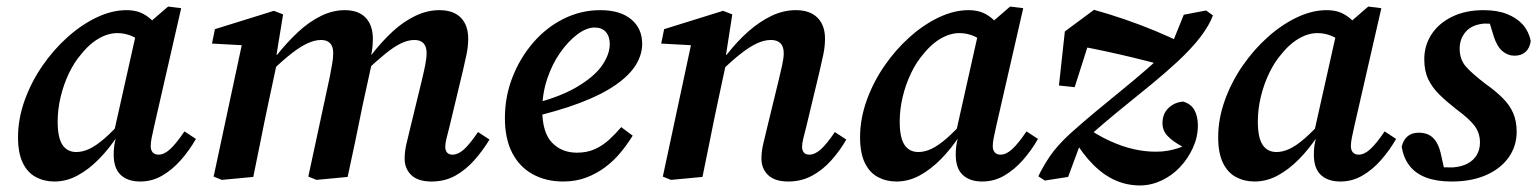

<svg xmlns="http://www.w3.org/2000/svg" viewBox="-20 -540 4694 586"><path d="M146 14Q115 14 89.5 0.5Q64 -13 49.5 -43Q35 -73 35 -121Q35 -177 55 -233Q75 -289 109 -338.5Q143 -388 186 -426.5Q229 -465 275.5 -487Q322 -509 366 -509Q391 -509 409 -501.5Q427 -494 442.5 -479.5Q458 -465 474 -444L429 -398Q408 -418 385.5 -428.5Q363 -439 338 -439Q319 -439 300 -431.5Q281 -424 263 -410Q245 -396 229 -376Q207 -351 190.5 -316.5Q174 -282 165 -244Q156 -206 156 -169Q156 -120 170.5 -98Q185 -76 213 -76Q232 -76 252.5 -85.5Q273 -95 299 -117.5Q325 -140 360 -179L362 -127H340Q313 -86 282 -54.5Q251 -23 217 -4.5Q183 14 146 14ZM408 14Q370 14 348.5 -6Q327 -26 327 -68Q327 -79 328 -89Q329 -99 331 -108Q333 -117 335 -126L326 -128L399 -454L419 -456L493 -520L533 -515L451 -157Q446 -135 443 -120Q440 -105 440 -94Q440 -82 446 -75Q452 -68 464 -68Q481 -68 499.5 -85Q518 -102 543 -139L578 -116Q558 -81 532 -51.5Q506 -22 475 -4Q444 14 408 14Z M657 9 632 -1 724 -431 756 -400 627 -407 636 -451 816 -507 844 -496 822 -361H828L799 -225Q787 -169 776 -113Q765 -57 753 0ZM946 9 921 -1 986 -303Q990 -325 993.5 -343.5Q997 -362 997 -378Q997 -398 987.5 -408Q978 -418 960 -418Q941 -418 919 -408Q897 -398 870 -377Q843 -356 810 -324L808 -373H826Q857 -412 890.5 -443Q924 -474 960 -491.5Q996 -509 1032 -509Q1074 -509 1096 -486Q1118 -463 1118 -421Q1118 -401 1115 -383Q1112 -365 1109 -351L1115 -348L1087 -220Q1076 -165 1064.5 -110Q1053 -55 1041 0ZM1297 14Q1256 14 1235.5 -5.5Q1215 -25 1215 -56Q1215 -78 1220.5 -101Q1226 -124 1232 -149L1268 -297Q1274 -322 1278 -342.5Q1282 -363 1282 -378Q1282 -398 1272.5 -408Q1263 -418 1245 -418Q1225 -418 1203.5 -407.5Q1182 -397 1155.5 -375.5Q1129 -354 1094 -321L1093 -373H1114Q1145 -413 1178 -443.5Q1211 -474 1247.5 -491.5Q1284 -509 1321 -509Q1364 -509 1386.5 -486Q1409 -463 1409 -422Q1409 -399 1404 -374.5Q1399 -350 1393 -325L1352 -154Q1347 -134 1343 -118.5Q1339 -103 1339 -92Q1339 -81 1344.5 -74.5Q1350 -68 1361 -68Q1378 -68 1395.5 -83.5Q1413 -99 1439 -137L1474 -114Q1454 -81 1428 -51.5Q1402 -22 1370 -4Q1338 14 1297 14Z M1699 14Q1646 14 1605.5 -8.5Q1565 -31 1543 -74Q1521 -117 1521 -180Q1521 -245 1544 -304Q1567 -363 1607 -409.5Q1647 -456 1700 -482.5Q1753 -509 1812 -509Q1873 -509 1906.5 -481Q1940 -453 1940 -406Q1940 -374 1921 -342.5Q1902 -311 1860 -281.5Q1818 -252 1751.5 -226.5Q1685 -201 1589 -179L1587 -218Q1683 -241 1738 -273Q1793 -305 1817 -339.5Q1841 -374 1841 -405Q1841 -429 1829 -442.5Q1817 -456 1795 -456Q1770 -456 1742 -435Q1714 -414 1689.5 -379Q1665 -344 1650 -299Q1635 -254 1635 -205Q1635 -136 1664.5 -105Q1694 -74 1741 -74Q1772 -74 1796 -85Q1820 -96 1839.5 -114Q1859 -132 1876 -152L1911 -126Q1895 -100 1874.5 -75Q1854 -50 1827.5 -30Q1801 -10 1769 2Q1737 14 1699 14Z M2028 9 2003 -1 2095 -431 2127 -400 1998 -407 2007 -451 2187 -507 2215 -496 2194 -361 2198 -356 2170 -225Q2158 -169 2147 -113Q2136 -57 2124 0ZM2386 14Q2345 14 2324.5 -5.5Q2304 -25 2304 -56Q2304 -78 2309.5 -101Q2315 -124 2321 -149L2357 -297Q2363 -322 2367.5 -342.5Q2372 -363 2372 -378Q2372 -398 2362 -408Q2352 -418 2333 -418Q2313 -418 2291 -408Q2269 -398 2242 -377Q2215 -356 2181 -323L2179 -373H2198Q2230 -414 2264 -444Q2298 -474 2334.5 -491.5Q2371 -509 2409 -509Q2452 -509 2475 -486Q2498 -463 2498 -422Q2498 -399 2493 -374.5Q2488 -350 2482 -325L2441 -154Q2436 -134 2432 -118.5Q2428 -103 2428 -92Q2428 -81 2433.5 -74.5Q2439 -68 2450 -68Q2467 -68 2485 -84Q2503 -100 2528 -137L2563 -114Q2544 -81 2518 -51.5Q2492 -22 2459 -4Q2426 14 2386 14Z M2716 14Q2685 14 2659.5 0.5Q2634 -13 2619.5 -43Q2605 -73 2605 -121Q2605 -177 2625 -233Q2645 -289 2679 -338.5Q2713 -388 2756 -426.5Q2799 -465 2845.5 -487Q2892 -509 2936 -509Q2961 -509 2979 -501.5Q2997 -494 3012.5 -479.5Q3028 -465 3044 -444L2999 -398Q2978 -418 2955.5 -428.5Q2933 -439 2908 -439Q2889 -439 2870 -431.5Q2851 -424 2833 -410Q2815 -396 2799 -376Q2777 -351 2760.5 -316.5Q2744 -282 2735 -244Q2726 -206 2726 -169Q2726 -120 2740.5 -98Q2755 -76 2783 -76Q2802 -76 2822.5 -85.5Q2843 -95 2869 -117.5Q2895 -140 2930 -179L2932 -127H2910Q2883 -86 2852 -54.5Q2821 -23 2787 -4.5Q2753 14 2716 14ZM2978 14Q2940 14 2918.5 -6Q2897 -26 2897 -68Q2897 -79 2898 -89Q2899 -99 2901 -108Q2903 -117 2905 -126L2896 -128L2969 -454L2989 -456L3063 -520L3103 -515L3021 -157Q3016 -135 3013 -120Q3010 -105 3010 -94Q3010 -82 3016 -75Q3022 -68 3034 -68Q3051 -68 3069.5 -85Q3088 -102 3113 -139L3148 -116Q3128 -81 3102 -51.5Q3076 -22 3045 -4Q3014 14 2978 14Z M3459 26Q3420 26 3384.5 10.5Q3349 -5 3316.5 -37.5Q3284 -70 3255 -119L3288 -156Q3328 -128 3366 -110.5Q3404 -93 3439 -85Q3474 -77 3508 -77Q3528 -77 3544.5 -80Q3561 -83 3575 -87.5Q3589 -92 3601 -98L3597 -73L3588 -93Q3560 -108 3544 -124.5Q3528 -141 3528 -164Q3528 -193 3546.5 -210.5Q3565 -228 3591 -230Q3615 -223 3625.5 -204Q3636 -185 3636 -157Q3636 -122 3621 -89Q3606 -56 3581.5 -30Q3557 -4 3525 11Q3493 26 3459 26ZM3240 0 3169 11 3149 -2Q3164 -33 3185 -64Q3206 -95 3246 -132Q3284 -166 3323 -198.5Q3362 -231 3401.5 -263Q3441 -295 3479 -328Q3517 -361 3553 -396L3593 -495L3661 -508L3682 -493Q3671 -463 3644.5 -428Q3618 -393 3574 -352Q3537 -318 3499.5 -287Q3462 -256 3424 -225.5Q3386 -195 3349.5 -164Q3313 -133 3277 -100ZM3212 -279 3230 -444 3319 -510Q3366 -497 3412.5 -481Q3459 -465 3504 -446.5Q3549 -428 3593 -406L3529 -341Q3485 -353 3441.5 -363.5Q3398 -374 3354 -383.5Q3310 -393 3261 -402L3319 -459L3260 -274Z M3809 14Q3778 14 3752.5 0.5Q3727 -13 3712.5 -43Q3698 -73 3698 -121Q3698 -177 3718 -233Q3738 -289 3772 -338.5Q3806 -388 3849 -426.5Q3892 -465 3938.5 -487Q3985 -509 4029 -509Q4054 -509 4072 -501.5Q4090 -494 4105.5 -479.5Q4121 -465 4137 -444L4092 -398Q4071 -418 4048.5 -428.5Q4026 -439 4001 -439Q3982 -439 3963 -431.5Q3944 -424 3926 -410Q3908 -396 3892 -376Q3870 -351 3853.5 -316.5Q3837 -282 3828 -244Q3819 -206 3819 -169Q3819 -120 3833.5 -98Q3848 -76 3876 -76Q3895 -76 3915.5 -85.5Q3936 -95 3962 -117.5Q3988 -140 4023 -179L4025 -127H4003Q3976 -86 3945 -54.5Q3914 -23 3880 -4.5Q3846 14 3809 14ZM4071 14Q4033 14 4011.5 -6Q3990 -26 3990 -68Q3990 -79 3991 -89Q3992 -99 3994 -108Q3996 -117 3998 -126L3989 -128L4062 -454L4082 -456L4156 -520L4196 -515L4114 -157Q4109 -135 4106 -120Q4103 -105 4103 -94Q4103 -82 4109 -75Q4115 -68 4127 -68Q4144 -68 4162.5 -85Q4181 -102 4206 -139L4241 -116Q4221 -81 4195 -51.5Q4169 -22 4138 -4Q4107 14 4071 14Z M4411 14Q4365 14 4333 2Q4301 -10 4282.5 -33.5Q4264 -57 4258 -92Q4263 -113 4276 -124Q4289 -135 4310 -135Q4338 -135 4354 -119Q4370 -103 4377 -73L4391 -10L4337 -31Q4357 -30 4375.5 -29.5Q4394 -29 4414 -29Q4441 -31 4459.5 -41Q4478 -51 4487.5 -67.5Q4497 -84 4497 -105Q4497 -134 4480.5 -156Q4464 -178 4423 -208Q4395 -230 4373 -251.5Q4351 -273 4339 -298.5Q4327 -324 4327 -359Q4327 -401 4349 -435Q4371 -469 4412 -489Q4453 -509 4508 -509Q4550 -509 4580 -497Q4610 -485 4628 -464.5Q4646 -444 4652 -415Q4649 -393 4636 -381.5Q4623 -370 4603 -370Q4582 -370 4565.5 -384Q4549 -398 4539 -429L4522 -485L4570 -466Q4556 -467 4541 -467.5Q4526 -468 4510 -468Q4473 -465 4454 -443.5Q4435 -422 4435 -392Q4435 -359 4453.5 -337.5Q4472 -316 4514 -284Q4545 -262 4566.5 -240.5Q4588 -219 4598.5 -194.5Q4609 -170 4609 -138Q4609 -94 4584.5 -59.5Q4560 -25 4515.5 -5.5Q4471 14 4411 14Z"/></svg>

Font: Source Serif 4 SemiBold
Style: Italic
Weight: 600
Italic angle: -12°
Designer: Frank Grießhammer
Foundry: Adobe Systems Incorporated
Version: Version 4.004;hotconv 1.0.116;makeotfexe 2.5.65601